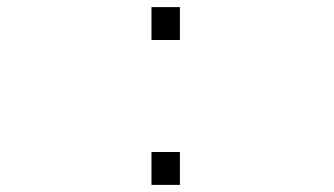

<svg xmlns="http://www.w3.org/2000/svg" viewBox="-20 -520 940 540"><path d="M406 -500H486V-407.5H406ZM406 -92.5H486V0H406Z"/></svg>

Font: Trispace Expanded ExtraLight
Style: Regular
Weight: 200
Width: 7
Designer: Tyler Finck
Foundry: Etcetera Type Company
Version: Version 1.210; ttfautohint (v1.8.3)